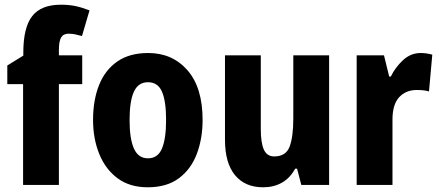

<svg xmlns="http://www.w3.org/2000/svg" viewBox="-20 -785 1864 815"><path d="M329 -428H230V0H78V-428H11V-507L79 -549V-562Q79 -669 117 -717Q155 -765 238 -765Q272 -765 299 -759.5Q326 -754 360 -741L328 -632Q314 -636 300 -639Q286 -642 271 -642Q249 -642 239.5 -626Q230 -610 230 -572V-550H329Z M840 -276Q840 -197 815.5 -132Q791 -67 739.5 -28.5Q688 10 607 10Q531 10 479.5 -28Q428 -66 401.5 -131Q375 -196 375 -276Q375 -360 400.5 -424Q426 -488 478 -524Q530 -560 609 -560Q712 -560 776 -486.5Q840 -413 840 -276ZM530 -275Q530 -196 548.5 -154.5Q567 -113 608 -113Q650 -113 667.5 -154.5Q685 -196 685 -276Q685 -356 667.5 -396Q650 -436 608 -436Q567 -436 548.5 -396Q530 -356 530 -275Z M1377 -550V0H1259L1241 -69H1233Q1211 -29 1176.5 -9.5Q1142 10 1097 10Q1020 10 977.5 -41.5Q935 -93 935 -192V-550H1087V-237Q1087 -179 1100 -150Q1113 -121 1144 -121Q1194 -121 1209.5 -163Q1225 -205 1225 -282V-550Z M1766 -560Q1790 -560 1815 -553L1801 -397Q1791 -400 1778.5 -401.5Q1766 -403 1749 -403Q1703 -403 1674.5 -372.5Q1646 -342 1646 -277V0H1494V-550H1610L1632 -460H1639Q1657 -498 1690 -529Q1723 -560 1766 -560Z"/></svg>

Font: Noto Sans Lao Condensed ExtraBold
Style: Regular
Weight: 800
Width: 3
Designer: Monotype Design Team
Foundry: Monotype Imaging Inc.
Version: Version 2.003; ttfautohint (v1.8.4.7-5d5b)